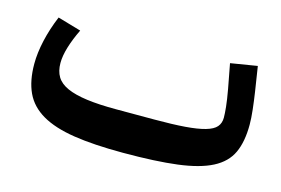

<svg xmlns="http://www.w3.org/2000/svg" viewBox="-64 -540 999 682"><g transform="rotate(15 435.0 -199.0)"><path d="M427 12Q319 12 245.5 0.5Q172 -11 126.5 -37.5Q81 -64 61 -107Q41 -150 41 -212Q41 -252 51.5 -298.5Q62 -345 82 -393L168 -368Q150 -331 140 -298Q130 -265 130 -239Q130 -209 142.5 -188.5Q155 -168 183 -155.5Q211 -143 255.5 -137Q300 -131 364 -131H504Q571 -131 616.5 -134.5Q662 -138 690 -146Q718 -154 729.5 -167.5Q741 -181 741 -201Q741 -216 738.5 -240.5Q736 -265 729 -304L712 -394L810 -410L824 -320Q829 -287 832.5 -255.5Q836 -224 836 -201Q836 -138 817 -97Q798 -56 751.5 -32Q705 -8 626 2Q547 12 427 12Z"/></g></svg>

Font: IBM Plex Arabic SemiBold
Style: Regular
Weight: 600
Designer: Mike Abbink, Paul van der Laan, Pieter van Rosmalen, Wael Morcos, Khajak Apelian
Foundry: Bold Monday
Version: Version 1.0